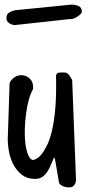

<svg xmlns="http://www.w3.org/2000/svg" viewBox="-20 -776 382 835"><path d="M215.8 -92.8Q209 -78.1 202.1 -61Q195.3 -43.9 186.5 -30.3Q177.7 -16.6 165 -7.3Q152.3 2 132.8 2Q98.6 2 76.2 -15.1Q53.7 -32.2 39.6 -58.1Q25.4 -84 19.5 -114.3Q13.7 -144.5 13.7 -170.9L21.5 -407.2Q20.5 -414.1 24.9 -421.4Q29.3 -428.7 36.6 -435.1Q43.9 -441.4 53.2 -445.3Q62.5 -449.2 70.3 -449.2Q92.8 -449.2 108.4 -435.1Q124 -420.9 124 -398.4V-388.7Q113.3 -371.1 105.5 -342.8Q97.7 -314.5 93.3 -281.7Q88.9 -249 87.9 -214.8Q86.9 -180.7 90.3 -152.3Q93.8 -124 101.6 -104Q109.4 -84 122.1 -80.1Q127 -80.1 137.2 -85Q147.5 -89.8 159.2 -103.5Q170.9 -117.2 183.6 -142.1Q196.3 -167 206.1 -208Q215.8 -249 220.7 -307.6Q225.6 -366.2 223.6 -448.2Q227.5 -459 234.9 -460Q242.2 -460.9 250 -460.9Q258.8 -460.9 264.6 -460.4Q270.5 -460 277.3 -453.1Q282.2 -448.2 288.1 -438.5Q293.9 -428.7 293.9 -427.7L310.5 4.9Q310.5 19.5 302.7 29.3Q294.9 39.1 280.3 39.1Q275.4 39.1 268.6 38.1Q261.7 37.1 254.9 34.2Q248 31.2 242.7 26.9Q237.3 22.5 236.3 16.6L219.7 -81.1ZM7.8 -697.3Q7.8 -713.9 19.5 -721.2Q31.2 -728.5 44.9 -731.4L290 -755.9Q306.6 -755.9 321.3 -750Q335.9 -744.1 335.9 -724.6Q335.9 -719.7 329.6 -713.9Q323.2 -708 315.4 -703.1Q307.6 -698.2 298.8 -694.8Q290 -691.4 286.1 -693.4L44.9 -667Q32.2 -667 20 -675.3Q7.8 -683.6 7.8 -697.3Z"/></svg>

Font: Covered By Your Grace
Style: Regular
Weight: 400
Designer: Kimberly Geswein
Foundry: Kimberly Geswein
Version: Version 1.0